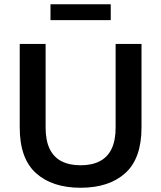

<svg xmlns="http://www.w3.org/2000/svg" viewBox="-20 -875 760 905"><path d="M360 10Q226 10 149.5 -59Q73 -128 73 -274V-668H195V-274Q195 -213 214 -173.5Q233 -134 270 -115Q307 -96 360 -96Q413 -96 450 -115Q487 -134 506 -173.5Q525 -213 525 -274V-668H647V-274Q647 -128 570.5 -59Q494 10 360 10ZM218 -780V-855H502V-780Z"/></svg>

Font: Gantari SemiBold
Style: Regular
Weight: 600
Designer: Anugrah Pasau
Foundry: Lafontype
Version: Version 1.000; ttfautohint (v1.8.3)